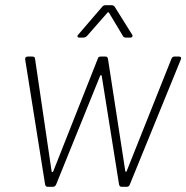

<svg xmlns="http://www.w3.org/2000/svg" viewBox="-20 -720 718 740"><path d="M286 -575H301C306 -575 311 -577 315 -581L394 -671C396 -674 399 -673 400 -671L454 -581C457 -576 462 -575 466 -575H482C490 -575 493 -581 489 -587L422 -694C419 -698 415 -700 410 -700H388C383 -700 378 -699 374 -694L282 -587C276 -581 278 -575 286 -575ZM164 0H184C190 0 193 -3 196 -8L366 -428C367 -431 371 -431 372 -428L439 -8C441 -3 443 0 449 0H469C474 0 478 -3 480 -8L677 -491C680 -498 677 -502 670 -502H652C647 -502 643 -499 641 -494L468 -60C467 -57 464 -57 463 -60L396 -494C395 -499 392 -502 387 -502H368C362 -502 358 -499 357 -494L185 -59C183 -56 180 -56 179 -59L115 -494C115 -499 111 -502 105 -502H87C80 -502 76 -498 77 -491L154 -8C156 -3 158 0 164 0Z"/></svg>

Font: Barlow ExtraLight
Style: Italic
Weight: 275
Italic angle: -7°
Designer: Jeremy Tribby
Foundry: Tribby Type
Version: Version 1.422;hotconv 1.0.109;makeotfexe 2.5.65596